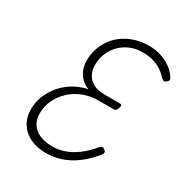

<svg xmlns="http://www.w3.org/2000/svg" viewBox="-251 -1318 1454 1526"><g transform="rotate(30 476.0 -555.5)"><path d="M390 19Q305 19 242.5 -11Q180 -41 146 -96Q112 -151 112 -223Q112 -289 136 -349Q160 -409 202.5 -458.5Q245 -508 303 -542Q361 -576 429 -590Q390 -603 361 -631.5Q332 -660 317 -699.5Q302 -739 302 -783Q302 -839 319.5 -891Q337 -943 369 -987Q401 -1031 447 -1062.5Q493 -1094 550 -1112Q607 -1130 673 -1130Q732 -1130 783.5 -1114Q835 -1098 876.5 -1068.5Q918 -1039 943 -999Q953 -986 951.5 -975Q950 -964 937 -955Q924 -944 913 -946Q902 -948 890 -961Q863 -992 828 -1014Q793 -1036 750.5 -1048Q708 -1060 658 -1060Q595 -1060 543.5 -1038Q492 -1016 454.5 -977.5Q417 -939 397 -889.5Q377 -840 377 -784Q377 -734 398 -696Q419 -658 459.5 -637.5Q500 -617 559 -617H702Q714 -617 717.5 -609.5Q721 -602 715 -585Q711 -568 703 -560Q695 -552 683 -552H543Q470 -552 405 -527Q340 -502 292 -457Q244 -412 216.5 -354Q189 -296 189 -230Q189 -174 215 -134Q241 -94 290 -73Q339 -52 407 -52Q464 -52 520 -72Q576 -92 629.5 -132.5Q683 -173 730 -231Q744 -247 755 -247.5Q766 -248 779 -236Q792 -226 790.5 -214.5Q789 -203 775 -186Q718 -118 656 -72Q594 -26 527 -3.5Q460 19 390 19Z"/></g></svg>

Font: Playwrite CU Light
Style: Regular
Weight: 300
Designer: Veronika Burian, José Scaglione
Foundry: TypeTogether
Version: Version 1.002